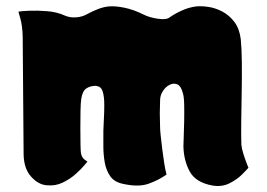

<svg xmlns="http://www.w3.org/2000/svg" viewBox="-20 -599 870 626"><path d="M767 -127Q768 -115 773.5 -97.5Q779 -80 784.5 -66Q790 -52 790 -52Q785 -46 769 -30Q753 -14 728.5 -1.5Q704 11 673 6Q618 -4 598.5 -40Q579 -76 578 -122Q578 -130 579 -153Q580 -176 580.5 -204.5Q581 -233 580.5 -258.5Q580 -284 576 -296Q570 -319 558 -324Q546 -329 533 -322.5Q520 -316 511 -302Q502 -288 502 -272Q501 -247 501 -229Q501 -211 502 -182Q502 -175 504 -156Q506 -137 509 -113Q512 -89 515.5 -66.5Q519 -44 523 -30Q498 -12 464.5 0Q431 12 379 0Q352 -6 339 -25Q326 -44 321.5 -69.5Q317 -95 317 -122Q317 -149 317 -172Q317 -183 318.5 -207Q320 -231 320 -257.5Q320 -284 315 -300Q311 -313 302.5 -316.5Q294 -320 288 -319Q272 -318 260.5 -310Q249 -302 245 -277Q243 -265 242.5 -237.5Q242 -210 242 -179.5Q242 -149 242.5 -126Q243 -103 244 -99Q247 -85 256 -78.5Q265 -72 265 -72Q265 -72 254.5 -59.5Q244 -47 226 -31Q208 -15 184 -3.5Q160 8 132 5Q105 3 81.5 -23Q58 -49 57 -95L54 -479Q53 -515 46.5 -538Q40 -561 40 -561Q50 -563 76 -564Q102 -565 134 -562.5Q166 -560 192 -548Q208 -541 228.5 -542.5Q249 -544 264 -553Q281 -562 298.5 -569Q316 -576 334 -578Q355 -580 385 -574Q415 -568 447 -552Q467 -542 494 -538Q521 -534 531 -541Q551 -555 573.5 -565Q596 -575 619 -578Q636 -580 659.5 -576.5Q683 -573 705.5 -561Q728 -549 744.5 -527Q761 -505 765 -471Q768 -442 768.5 -395.5Q769 -349 768 -297.5Q767 -246 766.5 -200.5Q766 -155 767 -127Z"/></svg>

Font: Potta One
Style: Regular
Weight: 400
Designer: 108,108go
Foundry: Font Zone 108
Version: Version 1.000